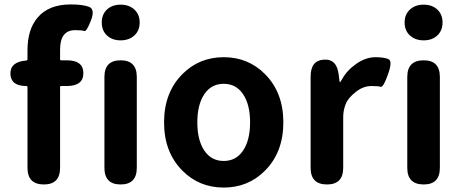

<svg xmlns="http://www.w3.org/2000/svg" viewBox="-20 -832 2082 866"><path d="M178 0Q104 0 104 -75V-439Q104 -444 99 -444Q29 -444 27 -498Q25 -553 98 -559Q104 -559 104 -566V-605Q104 -699 149 -752Q199 -812 299 -812Q352 -812 381 -801.5Q410 -791 390 -739Q370 -688 360 -692Q350 -696 319 -696Q251 -696 251 -608V-565Q251 -560 256 -560H281Q356 -560 356 -502Q356 -444 281 -444H256Q251 -444 251 -439V-75Q251 0 178 0ZM524 0Q451 0 451 -75V-485Q451 -560 524 -560Q597 -560 597 -485V-75Q597 0 524 0ZM524 -650Q486 -650 462.5 -672Q439 -694 439 -730.5Q439 -767 462.5 -789Q486 -811 524 -811Q562 -811 586 -789Q610 -767 610 -730.5Q610 -694 586 -672Q562 -650 524 -650Z M802 -63Q720 -146 720 -280Q720 -414 802 -497Q878 -574 989 -574Q1100 -574 1176 -497Q1258 -414 1258 -280Q1258 -146 1176 -63Q1100 14 989 14Q878 14 802 -63ZM901.5 -153Q933 -106 989 -106Q1045 -106 1076.5 -153Q1108 -200 1108 -280Q1108 -360 1076.5 -407Q1045 -454 989 -454Q933 -454 901.5 -407Q870 -360 870 -280Q870 -200 901.5 -153Z M1455 0Q1381 0 1381 -75V-486Q1381 -560 1441 -563Q1500 -567 1508 -493L1511 -468Q1512 -461 1513.5 -461Q1515 -461 1523 -475Q1545 -515 1587.5 -544.5Q1630 -574 1674 -574Q1711 -574 1731.5 -565.5Q1752 -557 1730 -497Q1709 -437 1697 -440.5Q1685 -444 1656 -444Q1619 -444 1587 -419Q1550 -391 1539 -362Q1528 -334 1528 -304V-75Q1528 0 1455 0Z M1891 0Q1817 0 1817 -75V-485Q1817 -560 1891 -560Q1964 -560 1964 -485V-75Q1964 0 1891 0ZM1891 -650Q1853 -650 1829 -672Q1805 -694 1805 -730.5Q1805 -767 1829 -789Q1853 -811 1891 -811Q1929 -811 1952.5 -789Q1976 -767 1976 -730.5Q1976 -694 1952.5 -672Q1929 -650 1891 -650Z"/></svg>

Font: Resource Han Rounded KR
Style: Bold
Weight: 700
Designer: Cyano Hao (round all glyphs); Ryoko NISHIZUKA 西塚涼子 (kana, bopomofo & ideographs); Paul D. Hunt (Latin, Greek & Cyrillic)
Foundry: Cyano Hao
Version: 0.990